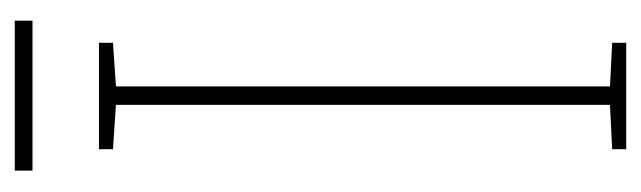

<svg xmlns="http://www.w3.org/2000/svg" viewBox="-324 -544 868 260"><g transform="rotate(-90 110.0 -414.0)"><path d="M212 -828H9V-804H212ZM182 0V-19L123 -22V-691L182 -695V-714H38V-695L98 -691V-22L38 -19V0Z"/></g></svg>

Font: Noto Sans Bengali ExtraCondensed Thin
Style: Regular
Weight: 100
Width: 2
Designer: Joana Ranito - Universal Thirst; Jelle Bosma - Monotype Design Team
Foundry: Universal Thirst ehf.
Version: Version 3.000